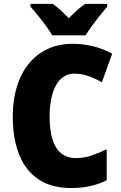

<svg xmlns="http://www.w3.org/2000/svg" viewBox="-20 -947 618 977"><path d="M357.4 -572.3Q328.1 -572.3 304.9 -557.4Q281.7 -542.5 265.6 -514.2Q249.5 -485.8 241 -445.6Q232.4 -405.3 232.4 -354Q232.4 -284.2 247.3 -237.1Q262.2 -189.9 292 -166.3Q321.8 -142.6 367.2 -142.6Q408.2 -142.6 446.3 -155.8Q484.4 -168.9 522.9 -187.5V-29.8Q482.4 -9.3 437.7 0.2Q393.1 9.8 342.8 9.8Q242.2 9.8 176 -34.4Q109.9 -78.6 77.4 -160.4Q44.9 -242.2 44.9 -355Q44.9 -437 65.4 -504.6Q85.9 -572.3 125.2 -621.3Q164.6 -670.4 221.4 -697.3Q278.3 -724.1 351.1 -724.1Q400.9 -724.1 451.4 -712.2Q502 -700.2 550.8 -673.8L498.5 -528.3Q464.8 -547.4 430.4 -559.8Q396 -572.3 357.4 -572.3ZM246.1 -767.1Q234.4 -787.6 214.1 -815.2Q193.8 -842.8 172.4 -869.4Q150.9 -896 134.8 -913.1V-927.2H248.5Q269 -912.6 288.1 -895.3Q307.1 -877.9 330.1 -854Q353 -877.9 373 -895.8Q393.1 -913.6 413.6 -927.2H525.4V-913.1Q510.3 -895 489.3 -868.9Q468.3 -842.8 448.5 -815.7Q428.7 -788.6 415.5 -767.1Z"/></svg>

Font: Open Sans SemiCondensed ExtraBold
Style: Regular
Weight: 800
Width: 4
Designer: Monotype Design Team
Foundry: Monotype Imaging Inc.
Version: Version 3.000